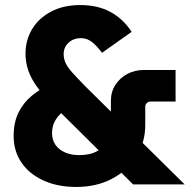

<svg xmlns="http://www.w3.org/2000/svg" viewBox="-20 -730 760 760"><path d="M507 0 190 -314Q152 -352 128 -384.5Q104 -417 92.5 -449.5Q81 -482 81 -518Q81 -571 107 -614.5Q133 -658 182 -684Q231 -710 298 -710Q367 -710 417.5 -682.5Q468 -655 501 -604L384 -521Q362 -550 343 -564.5Q324 -579 300 -579Q271 -579 251.5 -561Q232 -543 232 -516Q232 -497 240 -480Q248 -463 266.5 -442.5Q285 -422 315 -391L711 0ZM282 10Q208 10 152 -15.5Q96 -41 65 -86.5Q34 -132 34 -191Q34 -246 53.5 -285Q73 -324 106 -351Q139 -378 179 -397L265 -314Q244 -301 226 -285.5Q208 -270 197 -250Q186 -230 186 -202Q186 -177 199 -157.5Q212 -138 236.5 -127Q261 -116 293 -116Q337 -116 365 -132Q393 -148 406 -177Q419 -206 419 -246V-331Q419 -367 437 -394.5Q455 -422 484.5 -437.5Q514 -453 549 -453H675V-328H574Q567 -328 561 -322Q555 -316 555 -308V-236Q555 -166 520 -110.5Q485 -55 423.5 -22.5Q362 10 282 10Z"/></svg>

Font: SUSE Thin ExtraBold
Style: Regular
Weight: 800
Version: Version 1.000